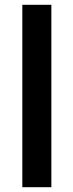

<svg xmlns="http://www.w3.org/2000/svg" viewBox="-20 -780 306 800"><path d="M194 0H73V-760H194Z"/></svg>

Font: Noto Sans Devanagari SemiCondensed SemiBold
Style: Regular
Weight: 600
Width: 4
Designer: Jelle Bosma - Monotype Design Team
Foundry: Monotype Imaging Inc.
Version: Version 2.004; ttfautohint (v1.8.4.7-5d5b)